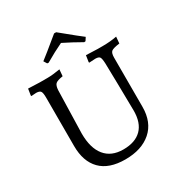

<svg xmlns="http://www.w3.org/2000/svg" viewBox="-196 -986 1073 1138"><g transform="rotate(-30 340.5 -417.0)"><path d="M42 -640.1Q105 -637.2 121.1 -637.2H174.3Q207.5 -637.2 259.8 -646L255.9 -601.1Q216.8 -595.2 205.1 -584Q193.8 -572.8 191.9 -543.9L184.1 -250Q184.1 -150.4 227.1 -97.7Q270 -44.9 351.6 -44.9Q433.1 -44.9 476.1 -87.9Q519 -130.9 519 -213.9L516.1 -402.8Q514.2 -466.8 513.2 -540Q511.7 -575.2 504.9 -584.5Q498 -593.8 476.1 -594.2L450.2 -592.8Q442.4 -591.8 433.1 -591.8L431.2 -596.2L438 -640.1Q501 -637.2 517.1 -637.2H550.8Q604 -637.2 647.9 -646L644 -601.1Q599.1 -595.2 586.9 -585Q575.2 -574.7 575.2 -543.9V-208Q575.2 -102.1 509.8 -44.9Q444.3 12.2 333 12.2Q221.2 12.2 164.6 -45.4Q107.9 -103 107.9 -209V-540Q107.9 -572.3 101.1 -583Q94.2 -593.8 70.8 -594.2L48.8 -592.8Q43 -591.8 37.1 -591.8L35.2 -596.2ZM353 -846.2Q470.7 -749.5 491.2 -734.9L477.1 -712.9L467.8 -711.9Q408.2 -746.1 346.2 -776.9Q290 -750.5 224.1 -711.9L214.8 -712.9L201.2 -734.9Q229.5 -755.9 338.9 -846.2Z"/></g></svg>

Font: Alegreya-Regular
Style: Regular
Weight: 400
Designer: Juan Pablo del Peral
Foundry: Juan Pablo del Peral
Version: Version 1.003